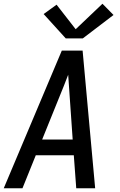

<svg xmlns="http://www.w3.org/2000/svg" viewBox="-20 -1005 640 1025"><path d="M0 0 310 -735H421L488 0H387L374 -176H171L100 0ZM368 -260 352 -490Q350 -519 348 -548Q346 -577 344 -606Q333 -577 321.5 -548Q310 -519 298 -490L205 -260ZM331 -800 213 -930 282 -980 384 -849 527 -985 586 -925 422 -800Z"/></svg>

Font: Iosevka SS04 Medium Extended
Style: Italic
Weight: 500
Width: 7
Italic angle: -9°
Monospace: yes
Designer: Belleve Invis
Foundry: Belleve Invis
Version: Version 19.0.0; ttfautohint (v1.8.4)